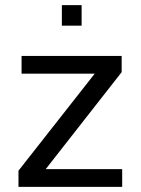

<svg xmlns="http://www.w3.org/2000/svg" viewBox="-20 -728 548 748"><path d="M52 0V-63L349 -441H64V-510H454V-447L158 -69H456V0ZM221 -628V-708H298V-628Z"/></svg>

Font: Saira
Style: Regular
Weight: 400
Designer: Hector Gatti with collaboration of the Omnibus-Type team
Foundry: Omnibus-Type
Version: Version 1.100; ttfautohint (v1.8.3)